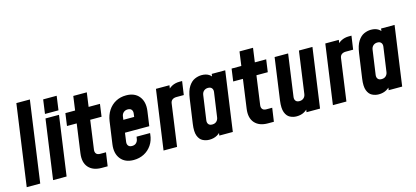

<svg xmlns="http://www.w3.org/2000/svg" viewBox="-62 -1226 3717 1716"><g transform="rotate(-15 1796.5 -368.5)"><path d="M21 0 126 -750H251L146 0Z M265 0 342 -550H467L390 0ZM348 -590 366 -720H491L473 -590Z M713 7Q633 7 592.2 -39Q551.5 -85 563 -168L600 -435H510L526 -550H616L634 -680H759L741 -550H846L830 -435H725L688 -168Q685 -145.5 696 -131.8Q707 -118 731 -118H786L768 7Z M1009 13Q929.5 13 889 -38Q848.5 -89 860 -172L889 -378Q897 -433.5 924.2 -475.2Q951.5 -517 994 -540Q1036.5 -563 1090 -563Q1169.5 -563 1210 -512.2Q1250.5 -461.5 1239 -378L1220 -243H979L995 -358H1111L1115 -388Q1118 -410.5 1107 -424.2Q1096 -438 1072 -438Q1049 -438 1033.5 -424.2Q1018 -410.5 1015 -388L984 -162Q981 -139.5 991.8 -125.8Q1002.5 -112 1026.5 -112Q1051.5 -112 1065.8 -126.5Q1080 -141 1083 -162L1086 -182H1211L1210 -172Q1204.5 -114.5 1176.2 -73Q1148 -31.5 1104.5 -9.2Q1061 13 1009 13Z M1287 0 1364 -550H1489L1476 -460L1457 -487Q1479 -522.5 1511.2 -539.8Q1543.5 -557 1583 -557H1608L1590 -432H1522Q1499 -432 1484 -421.2Q1469 -410.5 1466 -388L1412 0Z M1709 13Q1676.5 13 1648 -1.5Q1619.5 -16 1605.2 -53.8Q1591 -91.5 1601 -162L1633 -388Q1643 -458.5 1667.8 -496.5Q1692.5 -534.5 1724.8 -548.8Q1757 -563 1789 -563Q1830.5 -563 1857.2 -545.2Q1884 -527.5 1895 -495L1869 -466L1880 -550H2005L1928 0H1803L1815 -84L1833 -55Q1813 -23 1781.8 -5Q1750.5 13 1709 13ZM1768.5 -112Q1793.5 -112 1808.2 -126.2Q1823 -140.5 1826 -162L1858 -388Q1861 -410 1850 -424Q1839 -438 1815 -438Q1793 -438 1777.2 -424.8Q1761.5 -411.5 1758 -388L1726 -162Q1723 -140.5 1733.5 -126.2Q1744 -112 1768.5 -112Z M2251 7Q2171 7 2130.2 -39Q2089.5 -85 2101 -168L2138 -435H2048L2064 -550H2154L2172 -680H2297L2279 -550H2384L2368 -435H2263L2226 -168Q2223 -145.5 2234 -131.8Q2245 -118 2269 -118H2324L2306 7Z M2516 13Q2484 13 2455.5 -1.5Q2427 -16 2412.8 -53.8Q2398.5 -91.5 2408 -162L2462 -550H2587L2533 -162Q2530 -139.5 2540.8 -125.8Q2551.5 -112 2575.5 -112Q2599 -112 2614.5 -125.8Q2630 -139.5 2633 -162L2687 -550H2812L2735 0H2610L2622 -84L2640 -55Q2620 -23 2589 -5Q2558 13 2516 13Z M2854 0 2931 -550H3056L3043 -460L3024 -487Q3046 -522.5 3078.2 -539.8Q3110.5 -557 3150 -557H3175L3157 -432H3089Q3066 -432 3051 -421.2Q3036 -410.5 3033 -388L2979 0Z M3276 13Q3243.5 13 3215 -1.5Q3186.5 -16 3172.2 -53.8Q3158 -91.5 3168 -162L3200 -388Q3210 -458.5 3234.8 -496.5Q3259.5 -534.5 3291.8 -548.8Q3324 -563 3356 -563Q3397.5 -563 3424.2 -545.2Q3451 -527.5 3462 -495L3436 -466L3447 -550H3572L3495 0H3370L3382 -84L3400 -55Q3380 -23 3348.8 -5Q3317.5 13 3276 13ZM3335.5 -112Q3360.5 -112 3375.2 -126.2Q3390 -140.5 3393 -162L3425 -388Q3428 -410 3417 -424Q3406 -438 3382 -438Q3360 -438 3344.2 -424.8Q3328.5 -411.5 3325 -388L3293 -162Q3290 -140.5 3300.5 -126.2Q3311 -112 3335.5 -112Z"/></g></svg>

Font: Mohave Light
Style: Bold Italic
Weight: 700
Italic angle: -8°
Version: Version 2.003